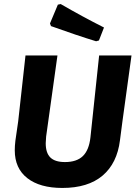

<svg xmlns="http://www.w3.org/2000/svg" viewBox="-20 -919 674 949"><path d="M280 -899Q385 -838 494 -783L469 -719L455 -715Q360 -744 232 -790L227 -803L266 -896ZM630 -645 585 -318 573 -226Q559 -112 487 -51Q415 10 288 10Q177 10 115 -38.5Q53 -87 53 -176Q53 -198 56 -223L70 -320L106 -645H264L208 -244Q206 -220 206 -211Q206 -163 229 -140.5Q252 -118 301 -118Q359 -118 389.5 -147.5Q420 -177 427 -240L470 -645Z"/></svg>

Font: Alegreya Sans SC ExtraBold
Style: Italic
Weight: 800
Italic angle: -7°
Designer: Juan Pablo del Peral
Foundry: Huerta Tipografica
Version: Version 2.007